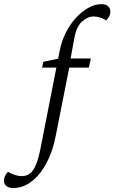

<svg xmlns="http://www.w3.org/2000/svg" viewBox="-167 -702 562 943"><path d="M40 -370.1 45.9 -398.4 123 -415H178.7H279.3L269.5 -370.1ZM331.1 -681.6Q351.6 -681.6 363.3 -671.9Q375 -662.1 375 -644.5Q375 -633.8 370.1 -623Q365.2 -612.3 353.5 -601.6Q340.8 -611.3 324.2 -616.2Q307.6 -621.1 293 -621.1Q263.7 -621.1 235.8 -596.2Q208 -571.3 198.2 -514.6L179.7 -415L175.8 -383.8L106.4 -33.2Q93.8 30.3 71.8 77.6Q49.8 125 22 157.2Q-5.9 189.5 -37.6 205.6Q-69.3 221.7 -101.6 221.7Q-122.1 221.7 -134.8 212.4Q-147.5 203.1 -147.5 185.5Q-147.5 173.8 -142.6 163.1Q-137.7 152.3 -127.9 141.6Q-113.3 151.4 -94.7 157.2Q-76.2 163.1 -60.5 163.1Q-37.1 163.1 -20 150.4Q-2.9 137.7 10.3 105.5Q23.4 73.2 34.2 15.6L126 -452.1Q134.8 -498 155.3 -539.6Q175.8 -581.1 204.6 -612.8Q233.4 -644.5 266.1 -663.1Q298.8 -681.6 331.1 -681.6Z"/></svg>

Font: Crimson Pro Light
Style: Italic
Weight: 300
Italic angle: -12°
Designer: Jacques Le Bailly
Foundry: Baron von Fonthausen
Version: Version 1.003